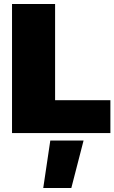

<svg xmlns="http://www.w3.org/2000/svg" viewBox="-20 -664 571 958"><path d="M40 0V-644H254.9V-164.1H530.8V0ZM195.8 273.9 231 37.1H397L335.9 273.9Z"/></svg>

Font: Kanit ExtraBold
Style: Regular
Weight: 800
Designer: Katatrad Team
Foundry: CadsonDemak
Version: Version 1.000;PS 001.000;hotconv 1.0.88;makeotf.lib2.5.64775